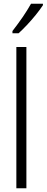

<svg xmlns="http://www.w3.org/2000/svg" viewBox="-20 -1079 251 1033"><path d="M122 -66H68V-826H122ZM211 -1051Q196 -1028 173 -999.5Q150 -971 125 -944.5Q100 -918 80 -900H47V-912Q78 -952 102 -987Q126 -1022 147 -1059H211Z"/></svg>

Font: Noto Sans Malayalam UI ExtraCondensed Light
Style: Regular
Weight: 300
Width: 2
Designer: Jelle Bosma - Monotype Design Team
Foundry: Monotype Imaging Inc.
Version: Version 2.104; ttfautohint (v1.8.4.7-5d5b)